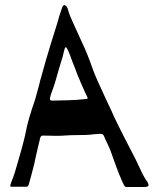

<svg xmlns="http://www.w3.org/2000/svg" viewBox="-20 -748 624 769"><path d="M575 -7Q575 1 557 1H485Q481 1 477 -6Q473 -13 470 -20Q467 -27 465 -32Q460 -42 446.5 -78Q433 -114 426 -135Q423 -145 414 -164.5Q405 -184 401 -192Q397 -204 393.5 -208Q390 -212 383 -212Q376 -212 365.5 -211Q355 -210 343 -209Q335 -207 293 -207Q264 -207 236 -205Q227 -204 204 -204L151 -205Q146 -205 143.5 -201Q141 -197 140 -191.5Q139 -186 138 -183L132 -158Q129 -144 124.5 -125.5Q120 -107 117 -91L106 -48L98 -19Q95 -7 92.5 -3.5Q90 0 85 0H26Q21 0 21 -4Q21 -6 25 -18Q33 -37 39 -56Q76 -180 83 -218Q92 -268 120 -347Q129 -381 137 -409Q140 -423 146 -443Q165 -513 184 -574L209 -654Q217 -685 229 -718Q235 -733 243 -725Q249 -721 252 -711Q255 -701 256 -697Q259 -685 309 -577Q329 -536 352 -470Q362 -441 407 -345Q430 -298 437 -280Q453 -245 523 -110L535 -85Q558 -34 570 -20Q575 -10 575 -7ZM331 -355Q331 -357 328 -363Q323 -372 305 -413.5Q287 -455 280 -476Q270 -500 264.5 -516Q259 -532 256 -538Q254 -543 251.5 -548Q249 -553 247 -556Q245 -559 243 -559Q240 -559 236.5 -544Q233 -529 231 -521Q213 -463 205 -433Q201 -418 193.5 -396.5Q186 -375 183 -367Q180 -357 180 -351Q180 -345 189 -345Q210 -345 253.5 -346.5Q297 -348 308 -350Q315 -351 320 -351Q325 -351 328 -352Q331 -353 331 -355Z"/></svg>

Font: Barrio
Style: Regular
Weight: 400
Designer: Pablo Cosgaya & Sergio Jimenez
Foundry: Pablo Cosgaya & Sergio Jimenez
Version: Version 1.005